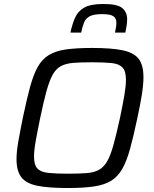

<svg xmlns="http://www.w3.org/2000/svg" viewBox="-20 -937 773 965"><path d="M321 8Q223 8 167 -3.5Q111 -15 87 -46.5Q63 -78 63 -137Q63 -174 72 -225.5Q81 -277 95 -346Q114 -437 131 -499.5Q148 -562 169.5 -600.5Q191 -639 225 -660Q259 -681 311.5 -688.5Q364 -696 444 -696Q541 -696 597.5 -684Q654 -672 677.5 -640.5Q701 -609 701 -549Q701 -512 693 -461.5Q685 -411 670 -342Q651 -252 634 -190Q617 -128 595 -89Q573 -50 539.5 -29Q506 -8 453 0Q400 8 321 8ZM323 -64Q379 -64 416 -67Q453 -70 477.5 -83.5Q502 -97 519 -127Q536 -157 550.5 -209.5Q565 -262 583 -344Q597 -411 605 -458Q613 -505 613 -537Q613 -579 596 -597.5Q579 -616 541.5 -620Q504 -624 442 -624Q386 -624 348.5 -621Q311 -618 286 -604.5Q261 -591 244.5 -561Q228 -531 213.5 -478.5Q199 -426 182 -344Q168 -276 159.5 -228.5Q151 -181 151 -150Q151 -108 168 -90Q185 -72 223 -68Q261 -64 323 -64ZM334 -773Q343 -815 357 -847.5Q371 -880 403 -898.5Q435 -917 499 -917Q570 -917 594.5 -896.5Q619 -876 619 -841Q619 -825 616.5 -808.5Q614 -792 610 -773H558Q561 -788 563 -800Q565 -812 565 -823Q565 -844 550.5 -855Q536 -866 493 -866Q452 -866 431.5 -855.5Q411 -845 402.5 -824Q394 -803 388 -773Z"/></svg>

Font: Saira
Style: Italic
Weight: 400
Italic angle: -12°
Designer: Hector Gatti with collaboration of the Omnibus-Type team
Foundry: Omnibus-Type
Version: Version 1.100; ttfautohint (v1.8.3)